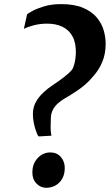

<svg xmlns="http://www.w3.org/2000/svg" viewBox="-20 -903 534 934"><path d="M166 -240.5Q160 -251.5 154 -269Q148 -286.5 144 -307.2Q140 -328 140 -348.5Q140 -380.5 154.2 -406.2Q168.5 -432 190.5 -452.5Q212.5 -473 236 -488.5Q268.5 -510 293.2 -529.2Q318 -548.5 331.5 -565.5Q336.5 -574.5 340.2 -586.8Q344 -599 346.2 -614Q348.5 -629 349 -644.5Q350 -694 333 -725.5Q316 -757 284.5 -772.5Q253 -788 209 -788Q174 -788 142.5 -779.5Q111 -771 96 -762.5L112 -834Q118 -839 139.5 -850.5Q161 -862 196 -872.5Q231 -883 277.5 -883Q341.5 -883 383.5 -865.2Q425.5 -847.5 449.8 -819Q474 -790.5 484 -756.8Q494 -723 494 -690.5Q494 -640.5 477.5 -601.5Q461 -562.5 434.5 -533Q414.5 -508.5 393.2 -490.5Q372 -472.5 348.2 -457Q324.5 -441.5 295.5 -424.5Q276.5 -413.5 261.5 -400Q246.5 -386.5 237.8 -370Q229 -353.5 227.5 -332.5Q227 -315 226.5 -297.8Q226 -280.5 227 -266.2Q228 -252 230.5 -243L172.5 -239.5ZM137.5 -64.5Q137.5 -106.5 163.2 -134Q189 -161.5 224.5 -161.5Q257 -161.5 276 -139.5Q295 -117.5 295 -86.5Q295 -42 269.2 -15.8Q243.5 10.5 204 10.5Q177.5 10.5 157.2 -10.5Q137 -31.5 137.5 -64.5Z"/></svg>

Font: Merriweather 72pt Black
Style: Italic
Weight: 900
Italic angle: -7.8°
Version: Version 2.101